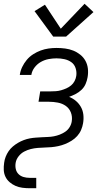

<svg xmlns="http://www.w3.org/2000/svg" viewBox="-25 -782 545 1017"><path d="M257 -588 158 -723 213 -757 297 -630 423 -762 470 -718 325 -588ZM132 215Q113 215 93.5 212.5Q74 210 57 202.5Q40 195 26 183Q12 171 4 154.5Q-4 138 -5 119Q-6 100 -3 80Q-1 64 5 48.5Q11 33 20.5 19Q30 5 43 -6Q56 -17 70.5 -25.5Q85 -34 101 -40Q117 -46 133 -49Q149 -52 164.5 -53Q180 -54 196 -55Q212 -56 228 -56.5Q244 -57 260 -60Q276 -63 291.5 -69Q307 -75 321 -84.5Q335 -94 344 -109Q353 -124 355 -139Q359 -164 350.5 -186Q342 -208 323.5 -221Q305 -234 281.5 -238.5Q258 -243 234 -243H179L188 -298H243Q257 -298 271 -299Q285 -300 299 -304Q313 -308 326.5 -314Q340 -320 351.5 -329.5Q363 -339 370 -352.5Q377 -366 379 -380Q382 -401 375.5 -421Q369 -441 353 -452.5Q337 -464 316.5 -468.5Q296 -473 274 -473Q254 -473 232.5 -469Q211 -465 191.5 -454Q172 -443 158 -424.5Q144 -406 141 -385Q141 -385 141 -385Q141 -385 141 -385H80Q80 -385 80 -385.5Q80 -386 80 -386Q83 -407 92.5 -427Q102 -447 116.5 -464.5Q131 -482 150.5 -494.5Q170 -507 190.5 -514.5Q211 -522 232 -525Q253 -528 274 -528Q298 -528 320.5 -525Q343 -522 363 -514Q383 -506 400 -492.5Q417 -479 427.5 -460Q438 -441 440.5 -418.5Q443 -396 439 -373Q436 -355 428.5 -337.5Q421 -320 407 -306.5Q393 -293 375.5 -284Q358 -275 341 -269Q361 -261 377 -247.5Q393 -234 403.5 -215.5Q414 -197 416.5 -174.5Q419 -152 415 -129Q412 -111 404.5 -93.5Q397 -76 384 -61.5Q371 -47 354 -36.5Q337 -26 319.5 -19Q302 -12 283.5 -8Q265 -4 247 -2.5Q229 -1 211 -0.5Q193 0 174.5 1.5Q156 3 138 7.5Q120 12 103 21Q86 30 73.5 46Q61 62 58 80Q55 97 58.5 113Q62 129 73 140Q84 151 99.5 155.5Q115 160 132 160H167V215Z"/></svg>

Font: Iosevka SS04 Light Oblique
Style: Regular
Weight: 300
Italic angle: -9°
Monospace: yes
Designer: Belleve Invis
Foundry: Belleve Invis
Version: Version 19.0.0; ttfautohint (v1.8.4)